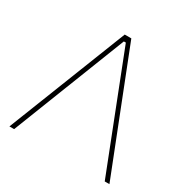

<svg xmlns="http://www.w3.org/2000/svg" viewBox="-160 -843 961 984"><g transform="rotate(30 320.5 -351.5)"><path d="M326.2 -670.4H314.5L52.2 0H24.4L300.8 -703.1H339.8L616.2 0H588.4Z"/></g></svg>

Font: Wand UI Pro
Style: Regular
Weight: 400
Designer: Andreas Faust
Version: Version 1.003;FEAKit 1.0